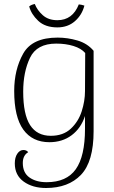

<svg xmlns="http://www.w3.org/2000/svg" viewBox="-20 -702 571 960"><path d="M54 115Q54 85 66.5 66.5Q79 48 97 48Q113 48 121 59Q94 75 94 113Q94 162 127.5 185.5Q161 209 213 209Q313 209 359 144Q405 79 405 -58V-122Q385 -61 338.5 -26Q292 9 227 9Q142 9 96.5 -54Q51 -117 51 -247Q51 -354 96 -434Q141 -514 268 -514Q318 -514 367.5 -499.5Q417 -485 448 -448V-46Q448 106 385 172Q322 238 210 238Q143 238 98.5 206Q54 174 54 115ZM405 -247 406 -437Q386 -460 347.5 -472Q309 -484 261 -484Q164 -484 130 -413Q96 -342 96 -244Q96 -130 130.5 -76.5Q165 -23 234 -23Q296 -23 334 -58.5Q372 -94 388.5 -145.5Q405 -197 405 -247ZM374 -680Q387 -679 402 -674Q390 -627 354.5 -596Q319 -565 267 -565Q206 -565 171 -598Q136 -631 126 -670Q137 -679 154 -682Q166 -651 194 -626Q222 -601 267 -601Q343 -601 374 -680Z"/></svg>

Font: Arima Madurai ExtraLight
Style: Regular
Weight: 275
Designer: Joana Correia and Natanael Gama
Foundry: NDISCOVER
Version: Version 1.020